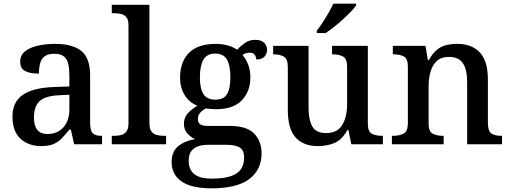

<svg xmlns="http://www.w3.org/2000/svg" viewBox="-20 -786 2782 1046"><path d="M204 10Q137 10 92.5 -29.5Q48 -69 48 -151Q48 -231 104.5 -269.5Q161 -308 275 -312L358 -315V-373Q358 -409 352.5 -435.5Q347 -462 329.5 -477.5Q312 -493 275 -493Q241 -493 223 -479Q205 -465 198.5 -440.5Q192 -416 192 -385Q142 -385 116 -399.5Q90 -414 90 -449Q90 -485 116 -506Q142 -527 185 -537Q228 -547 279 -547Q375 -547 423 -508.5Q471 -470 471 -375V-117Q471 -76 484.5 -61Q498 -46 532 -46H536V0H384L366 -80H358Q336 -53 316.5 -32.5Q297 -12 271 -1Q245 10 204 10ZM238 -56Q293 -56 325.5 -92.5Q358 -129 358 -191V-270L300 -267Q223 -263 194 -233.5Q165 -204 165 -146Q165 -56 238 -56Z M589 0V-46H602Q622 -46 640 -50.5Q658 -55 669 -70Q680 -85 680 -115V-649Q680 -678 668.5 -692Q657 -706 639 -710Q621 -714 602 -714H589V-760H794V-115Q794 -85 805 -70Q816 -55 834.5 -50.5Q853 -46 872 -46H885V0Z M1132 240Q1023 240 969 202.5Q915 165 915 96Q915 39 952 9.5Q989 -20 1043 -28Q1021 -37 1001.5 -58Q982 -79 982 -112Q982 -143 1001 -166Q1020 -189 1055 -210Q1012 -227 986.5 -267.5Q961 -308 961 -362Q961 -449 1009.5 -498Q1058 -547 1156 -547Q1192 -547 1223.5 -537.5Q1255 -528 1272 -515Q1290 -535 1314.5 -552Q1339 -569 1371 -569Q1403 -569 1419 -553Q1435 -537 1435 -516Q1435 -494 1421.5 -478Q1408 -462 1376 -462Q1376 -476 1367.5 -487.5Q1359 -499 1341 -499Q1319 -499 1301 -487Q1319 -466 1331.5 -435.5Q1344 -405 1344 -364Q1344 -289 1298 -240Q1252 -191 1156 -191Q1145 -191 1128 -192.5Q1111 -194 1102 -195Q1084 -187 1071 -172.5Q1058 -158 1058 -136Q1058 -119 1070 -109.5Q1082 -100 1115 -100H1231Q1324 -100 1364.5 -58.5Q1405 -17 1405 50Q1405 138 1338.5 189Q1272 240 1132 240ZM1134 187Q1201 187 1239.5 173Q1278 159 1294 133.5Q1310 108 1310 73Q1310 32 1286 17.5Q1262 3 1215 3H1111Q1086 3 1062.5 10Q1039 17 1023.5 35.5Q1008 54 1008 92Q1008 120 1020 141.5Q1032 163 1059.5 175Q1087 187 1134 187ZM1153 -243Q1199 -243 1217 -273.5Q1235 -304 1235 -365Q1235 -429 1216.5 -461.5Q1198 -494 1152 -494Q1107 -494 1088 -460.5Q1069 -427 1069 -364Q1069 -304 1088.5 -273.5Q1108 -243 1153 -243Z M1712 10Q1633 10 1590.5 -37Q1548 -84 1548 -187V-421Q1548 -465 1526.5 -477.5Q1505 -490 1471 -490H1468V-536H1661V-199Q1661 -135 1681 -98Q1701 -61 1757 -61Q1817 -61 1844 -104.5Q1871 -148 1871 -220V-421Q1871 -467 1848 -478.5Q1825 -490 1792 -490H1789V-536H1984V-111Q1984 -68 2007 -57Q2030 -46 2061 -46H2066V0H1894L1878 -78H1873Q1842 -23 1801 -6.5Q1760 10 1712 10ZM1706 -619Q1721 -638 1738 -664Q1755 -690 1770.5 -717Q1786 -744 1796 -766H1920V-756Q1911 -743 1892 -723Q1873 -703 1849 -681Q1825 -659 1800 -639.5Q1775 -620 1754 -606H1706Z M2115 0V-46H2121Q2155 -46 2178.5 -58Q2202 -70 2202 -117V-423Q2202 -467 2180 -478.5Q2158 -490 2125 -490H2120V-536H2298L2311 -458H2316Q2337 -496 2360.5 -515Q2384 -534 2412 -540.5Q2440 -547 2471 -547Q2550 -547 2594 -500.5Q2638 -454 2638 -352V-117Q2638 -71 2657.5 -58.5Q2677 -46 2711 -46H2715V0H2525V-340Q2525 -405 2502.5 -440.5Q2480 -476 2425 -476Q2384 -476 2360 -454Q2336 -432 2325.5 -395.5Q2315 -359 2315 -316V-112Q2315 -69 2337.5 -57.5Q2360 -46 2393 -46H2397V0Z"/></svg>

Font: Noto Naskh Arabic Medium
Style: Regular
Weight: 500
Designer: Monotype Design Team, David Williams, Mohamad Dakak and Nizar Qandah
Foundry: Monotype Imaging Inc.
Version: Version 2.016